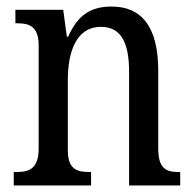

<svg xmlns="http://www.w3.org/2000/svg" viewBox="-20 -566 594 586"><path d="M22 0H258V-41H253C215 -41 187 -49 187 -108V-321C187 -405 211 -484 288 -484C352 -484 374 -432 374 -346V0H530V-41H526C488 -41 463 -50 463 -113V-349C463 -486 411 -546 321 -546C261 -546 219 -524 188 -454H184L173 -536H27V-495H32C69 -495 98 -486 98 -427V-113C98 -50 68 -41 30 -41H22Z"/></svg>

Font: Noto Serif Lao Cond
Style: Regular
Weight: 400
Width: 3
Designer: Monotype Design Team
Foundry: Monotype Imaging Inc.
Version: Version 2.004